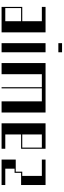

<svg xmlns="http://www.w3.org/2000/svg" viewBox="812 -1636 824 2489"><g transform="rotate(90 1224.5 -392.0)"><path d="M70 -268H255.5V-522H70V-570H400V0H70ZM255.5 -48V-253H85V-48Z M540 -570H658.2V0H540ZM540 -784H658.2V-736H540Z M798 -570H1439V0H1294.5V-522H1126V0H1111V-522H942.5V0H798Z M1579 -570H1909V-253H1723.5V-48H1909V0H1579ZM1894 -268V-522H1723.5V-268Z M2049 -183.5H2206V-268H2260.8V-522H2049V-570H2379V-253H2221V-168.5H2167.2V-48H2379V0H2049Z"/></g></svg>

Font: Facade Sud
Style: Regular
Weight: 100
Designer: Éléonore Fines
Foundry: Velvetyne Type Foundry
Version: Version 1.001;Glyphs 3.2 (3202)